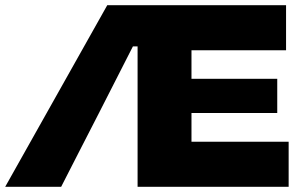

<svg xmlns="http://www.w3.org/2000/svg" viewBox="-28 -721 1175 741"><path d="M1086 -174H711V-285H1042V-417H711V-527H1076V-701H386L-8 0H208L276 -133L353 -283L485 -542H503V-283V-133V0H1086Z"/></svg>

Font: Radio Edit
Style: P3
Weight: 800
Version: Version 3.001;PS 003.001;hotconv 1.0.70;makeotf.lib2.5.58329